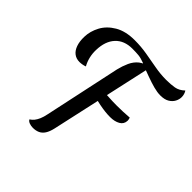

<svg xmlns="http://www.w3.org/2000/svg" viewBox="-193 -866 1077 1077"><g transform="rotate(45 345.0 -327.5)"><path d="M145 -397Q119 -397 100.5 -411Q82 -425 72.5 -452Q63 -479 64 -516Q65 -561 88 -604Q111 -647 158.5 -675Q206 -703 278 -703Q328 -703 375 -695Q422 -687 468 -678.5Q514 -670 559 -670Q596 -670 624.5 -675Q653 -680 678 -704Q683 -697 686.5 -686Q690 -675 690 -664Q690 -645 680.5 -627Q671 -609 651 -597Q631 -585 598 -585Q574 -585 544 -593Q514 -601 478.5 -614Q443 -627 402 -642L401 -645Q372 -656 351.5 -658Q331 -660 302 -660Q238 -660 201.5 -621Q165 -582 163 -511Q162 -482 168.5 -455Q175 -428 188 -405Q178 -401 166 -399Q154 -397 145 -397ZM221 49Q206 49 192.5 44Q179 39 174 29Q187 21 196.5 9Q206 -3 213.5 -20.5Q221 -38 226 -63L323 -516Q331 -550 345 -581Q359 -612 383.5 -631.5Q408 -651 446 -650L310 -35Q303 -4 291 14.5Q279 33 261.5 41Q244 49 221 49ZM485 -300Q464 -300 442.5 -302.5Q421 -305 398.5 -309.5Q376 -314 351 -321L366 -376Q385 -375 401.5 -374Q418 -373 434 -372.5Q450 -372 466 -372Q490 -372 514.5 -373Q539 -374 565 -376Q567 -370 568 -365Q569 -360 569 -355Q568 -327 544 -313.5Q520 -300 485 -300Z"/></g></svg>

Font: Sansita Swashed Light Light
Style: Regular
Weight: 300
Version: Version 1.003